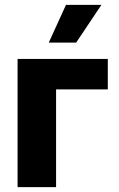

<svg xmlns="http://www.w3.org/2000/svg" viewBox="-20 -774 491 794"><path d="M425.8 -404.3H211.9V0H52.7V-530.3H425.8ZM252.9 -753.9H399.4L294.9 -597.7H181.6Z"/></svg>

Font: Pretendard GOV ExtraBold
Style: Regular
Weight: 800
Designer: Base glyphs from Inter by Rasmus Andersson; Hangeul glyphs from Noto Sans CJK(Source Han Sans) by Jang Soo-young and Kan
Foundry: Kil Hyung-jin
Version: Version 1.309